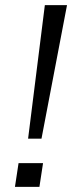

<svg xmlns="http://www.w3.org/2000/svg" viewBox="-20 -725 289 745"><path d="M89 -187 154 -705H240L141 -187ZM38 0 52 -92H147L133 0Z"/></svg>

Font: Nunito Sans 7pt Light
Style: Italic
Weight: 300
Italic angle: -9°
Designer: Vernon Adams
Foundry: Vernon Adams
Version: Version 3.101;gftools[0.9.27]